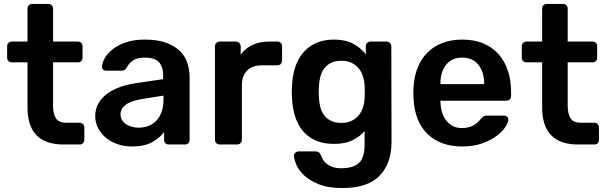

<svg xmlns="http://www.w3.org/2000/svg" viewBox="-20 -730 3069 970"><path d="M301 0Q119 0 119 -187V-415H40Q30 -415 23 -421.5Q16 -428 16 -439V-496Q16 -507 23 -513.5Q30 -520 40 -520H119V-686Q119 -697 125.5 -703.5Q132 -710 143 -710H224Q235 -710 241.5 -703.5Q248 -697 248 -686V-520H373Q384 -520 390.5 -513.5Q397 -507 397 -496V-439Q397 -428 390.5 -421.5Q384 -415 373 -415H248V-197Q248 -155 262.5 -132.5Q277 -110 313 -110H382Q393 -110 399.5 -103Q406 -96 406 -86V-24Q406 -13 399.5 -6.5Q393 0 382 0Z M646 10Q607 10 573 -2Q539 -14 514.5 -34.5Q490 -55 475.5 -83Q461 -111 461 -143Q461 -178 476 -205.5Q491 -233 518 -254Q545 -275 583 -289Q621 -303 667 -310L804 -330V-351Q804 -393 783 -416Q762 -439 711 -439Q674 -439 652 -424.5Q630 -410 619 -386Q611 -373 596 -373H517Q495 -373 495 -395Q496 -411 508 -434Q520 -457 546 -478.5Q572 -500 613 -515Q654 -530 712 -530Q775 -530 818 -514.5Q861 -499 888 -473Q915 -447 926.5 -412Q938 -377 938 -338V-24Q938 -13 931.5 -6.5Q925 0 914 0H833Q822 0 815.5 -6.5Q809 -13 809 -24V-63Q789 -35 750 -12.5Q711 10 646 10ZM680 -85Q706 -85 729 -93.5Q752 -102 769 -119.5Q786 -137 796 -163.5Q806 -190 806 -226V-247L705 -231Q645 -222 617 -202Q589 -182 589 -153Q589 -136 596.5 -123.5Q604 -111 617 -102.5Q630 -94 646 -89.5Q662 -85 680 -85Z M1090 0Q1080 0 1073 -6.5Q1066 -13 1066 -24V-495Q1066 -506 1073 -513Q1080 -520 1090 -520H1171Q1182 -520 1189 -513Q1196 -506 1196 -495V-454Q1219 -486 1255.5 -503Q1292 -520 1340 -520H1381Q1392 -520 1398.5 -513.5Q1405 -507 1405 -496V-424Q1405 -414 1398.5 -407Q1392 -400 1381 -400H1303Q1255 -400 1228.5 -373.5Q1202 -347 1202 -299V-24Q1202 -13 1195 -6.5Q1188 0 1177 0Z M1710 220Q1638 220 1591 201Q1544 182 1516 155.5Q1488 129 1477 102Q1466 75 1465 60Q1464 49 1471.5 42Q1479 35 1489 35H1576Q1585 35 1591 39.5Q1597 44 1602 56Q1606 66 1612.5 77Q1619 88 1630.5 97.5Q1642 107 1660 113.5Q1678 120 1705 120Q1762 120 1792 94.5Q1822 69 1822 0V-68Q1798 -39 1760 -21Q1722 -3 1668 -3Q1614 -3 1574.5 -20.5Q1535 -38 1509 -69.5Q1483 -101 1470 -144.5Q1457 -188 1455 -239Q1454 -254 1454 -266Q1454 -278 1455 -293Q1457 -343 1470 -386Q1483 -429 1509 -461Q1535 -493 1574.5 -511.5Q1614 -530 1668 -530Q1725 -530 1764 -509Q1803 -488 1828 -456V-495Q1828 -506 1834.5 -513Q1841 -520 1852 -520H1933Q1943 -520 1950 -513Q1957 -506 1957 -495L1958 -13Q1958 95 1898 157.5Q1838 220 1710 220ZM1705 -109Q1736 -109 1757.5 -120Q1779 -131 1793 -148.5Q1807 -166 1814 -188Q1821 -210 1822 -233Q1823 -245 1823 -265.5Q1823 -286 1822 -298Q1821 -321 1814 -343.5Q1807 -366 1793 -383.5Q1779 -401 1757.5 -412Q1736 -423 1705 -423Q1674 -423 1652.5 -412.5Q1631 -402 1617.5 -383.5Q1604 -365 1598 -341Q1592 -317 1591 -290Q1589 -266 1591 -241Q1592 -214 1598 -190Q1604 -166 1617.5 -148Q1631 -130 1652.5 -119.5Q1674 -109 1705 -109Z M2315 10Q2204 10 2139 -54Q2074 -118 2069 -236Q2068 -246 2068 -261.5Q2068 -277 2069 -286Q2072 -343 2090 -388Q2108 -433 2139.5 -464.5Q2171 -496 2215.5 -513Q2260 -530 2315 -530Q2376 -530 2422 -510.5Q2468 -491 2499 -456Q2530 -421 2546 -372.5Q2562 -324 2562 -266V-245Q2562 -234 2555 -227.5Q2548 -221 2537 -221H2205Q2205 -196 2211 -171Q2217 -146 2230.5 -126.5Q2244 -107 2264.5 -95Q2285 -83 2314 -83Q2335 -83 2351 -88Q2367 -93 2378.5 -100.5Q2390 -108 2397.5 -116Q2405 -124 2409 -129Q2418 -140 2423.5 -143Q2429 -146 2440 -146H2526Q2536 -146 2542.5 -140Q2549 -134 2548 -125Q2547 -109 2531.5 -86Q2516 -63 2486.5 -41.5Q2457 -20 2414 -5Q2371 10 2315 10ZM2205 -305H2426V-308Q2426 -366 2397 -402.5Q2368 -439 2315 -439Q2262 -439 2233.5 -402.5Q2205 -366 2205 -308Z M2901 0Q2719 0 2719 -187V-415H2640Q2630 -415 2623 -421.5Q2616 -428 2616 -439V-496Q2616 -507 2623 -513.5Q2630 -520 2640 -520H2719V-686Q2719 -697 2725.5 -703.5Q2732 -710 2743 -710H2824Q2835 -710 2841.5 -703.5Q2848 -697 2848 -686V-520H2973Q2984 -520 2990.5 -513.5Q2997 -507 2997 -496V-439Q2997 -428 2990.5 -421.5Q2984 -415 2973 -415H2848V-197Q2848 -155 2862.5 -132.5Q2877 -110 2913 -110H2982Q2993 -110 2999.5 -103Q3006 -96 3006 -86V-24Q3006 -13 2999.5 -6.5Q2993 0 2982 0Z"/></svg>

Font: Fz Rubik Med
Style: Regular
Weight: 500
Designer: Hubert and Fischer
Foundry: Hubert and Fischer
Version: Vit hóa bi FontZin.com